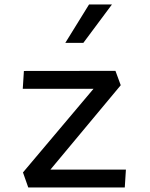

<svg xmlns="http://www.w3.org/2000/svg" viewBox="-20 -826 660 846"><path d="M81.2 -66.2 407.7 -453.3 428 -434.7H80.3L85.3 -513.3L488.7 -513.8L512 -450.5L178.5 -50.3L160.3 -78.8H534.8L529.8 0H104.5ZM473.2 -806.2H372.3L267.8 -637.2H347.3Z"/></svg>

Font: Monaspace Krypton Var ExLight
Style: Regular
Weight: 200
Designer: Riley Cran and the Lettermatic Team
Version: Version 1.200 (Monaspace Krypton Var)